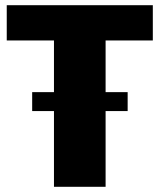

<svg xmlns="http://www.w3.org/2000/svg" viewBox="-20 -720 615 740"><path d="M569 -700V-564H290L387 -642V0H188V-642L283 -564H6V-700ZM472 -365V-292H104V-365Z"/></svg>

Font: Pathway Extreme ExtraBold
Style: Regular
Weight: 800
Designer: Eduardo Rodriguez Tunni
Foundry: Eduardo Rodriguez Tunni
Version: Version 1.001;gftools[0.9.26]